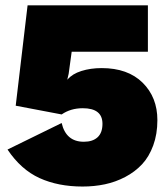

<svg xmlns="http://www.w3.org/2000/svg" viewBox="-20 -680 623 710"><path d="M285.2 9.8Q194.8 9.8 126.2 -21.5Q57.6 -52.7 7.8 -127L208 -225.1Q224.1 -155.8 290 -155.8Q322.8 -155.8 340.8 -172.4Q358.9 -189 358.9 -222.2Q358.9 -279.8 286.1 -279.8Q241.2 -279.8 208 -256.8L38.1 -289.1L82 -660.2H526.9V-488.8H245.1L233.9 -407.2L229 -386.2H230Q247.1 -406.7 281 -417.5Q314.9 -428.2 356 -428.2Q452.6 -428.2 507.3 -374.3Q562 -320.3 562 -235.8Q562 -184.1 546.6 -142.1Q531.2 -100.1 505.1 -72.3Q479 -44.4 443.1 -25.6Q407.2 -6.8 367.9 1.5Q328.6 9.8 285.2 9.8Z"/></svg>

Font: Work Sans Black
Style: Regular
Weight: 900
Designer: Wei Huang
Foundry: Wei Huang
Version: Version 2.012